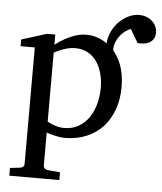

<svg xmlns="http://www.w3.org/2000/svg" viewBox="-57 -661 783 929"><g transform="rotate(5 335.0 -197.0)"><path d="M669.9 -533.2Q669.9 -518.6 664.8 -507.6Q659.7 -496.6 650.6 -489.5Q641.6 -482.4 629.6 -478.8Q617.7 -475.1 604 -475.1H596.2Q592.8 -475.1 590.3 -475.6Q587.4 -475.6 585 -476.1L546.9 -541Q535.2 -536.1 521.7 -526.9Q508.3 -517.6 497.1 -503.9Q485.8 -490.2 478.3 -472.2Q470.7 -454.1 470.2 -432.1Q481.4 -417.5 491.7 -400.6Q502 -383.8 509.8 -362.8Q517.6 -341.8 522.2 -315.7Q526.9 -289.6 526.9 -256.8Q526.9 -198.2 509.5 -148.7Q492.2 -99.1 459.7 -63.5Q427.2 -27.8 380.1 -7.8Q333 12.2 273.9 12.2Q259.8 12.2 244.1 9.5Q228.5 6.8 215.3 3.4Q199.7 -0.5 185.1 -5.9V153.8Q185.1 163.1 191.2 168.5Q197.3 173.8 207 174.8L266.1 180.2V217.8H22.9V180.2L70.8 174.8Q80.1 173.8 85.9 168.5Q91.8 163.1 91.8 153.8V-411.1H22.9V-443.8L145 -481.9H185.1V-432.1Q206.5 -449.2 231 -462.9Q252 -474.6 279.3 -484.4Q306.6 -494.1 335.9 -494.1Q358.9 -494.1 377.2 -489Q395.5 -483.9 408.7 -477.5Q424.3 -470.2 436 -460.9Q437.5 -488.8 449.7 -515.9Q461.9 -543 481.9 -564.2Q502 -585.4 528.1 -598.6Q554.2 -611.8 583 -611.8Q599.6 -611.8 615.5 -606.2Q631.3 -600.6 643.3 -590.1Q655.3 -579.6 662.6 -565.2Q669.9 -550.8 669.9 -533.2ZM426.8 -243.2Q426.8 -281.2 417.7 -314.5Q408.7 -347.7 391.1 -372.3Q373.5 -397 347.4 -410.9Q321.3 -424.8 287.1 -424.8Q267.6 -424.8 249.3 -419.9Q231 -415 216.8 -409.2Q200.2 -402.3 185.1 -394V-59.1Q196.8 -52.2 210 -46.9Q221.2 -42.5 235.8 -38.8Q250.5 -35.2 266.1 -35.2Q307.1 -35.2 337.4 -53Q367.7 -70.8 387.5 -100.1Q407.2 -129.4 417 -166.7Q426.8 -204.1 426.8 -243.2Z"/></g></svg>

Font: Charis SIL Afr
Style: Regular
Weight: 400
Foundry: SIL International
Version: Version 5.000